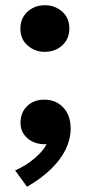

<svg xmlns="http://www.w3.org/2000/svg" viewBox="-20 -545 343 735"><path d="M151.5 -346.5Q113.5 -346.5 85.8 -370.8Q58 -395 58 -435.5Q58 -463 70.8 -483Q83.5 -503 104.8 -514Q126 -525 151.5 -525Q190 -525 217.8 -500.8Q245.5 -476.5 245.5 -435.5Q245.5 -408 232.5 -388Q219.5 -368 198.2 -357.2Q177 -346.5 151.5 -346.5ZM83.5 170 38 107.5Q79.5 89 112 61.5Q144.5 34 158.5 7Q131 8.5 108.2 -1.2Q85.5 -11 72 -30Q58.5 -49 58.5 -74.5Q58.5 -114.5 84 -139Q109.5 -163.5 149.5 -163.5Q194 -163.5 222.2 -133.5Q250.5 -103.5 250.5 -52.5Q250.5 -13 232 25.8Q213.5 64.5 176.5 101Q139.5 137.5 83.5 170Z"/></svg>

Font: Geologica Thin Roman SemiBold
Style: Regular
Weight: 600
Version: Version 1.010;gftools[0.9.28]